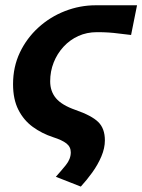

<svg xmlns="http://www.w3.org/2000/svg" viewBox="-20 -516 537 724"><path d="M284.7 187.6 190.6 150.6Q209.6 129.5 228.3 106.5Q246.9 83.5 246.9 58.5Q246.9 37.8 230.5 24.9Q214.2 12.1 180.2 1.3Q138.1 -12.5 103.8 -37.4Q69.4 -62.4 49.3 -102Q29.2 -141.6 29.2 -198.5Q29.2 -264 55 -318.1Q80.8 -372.2 124.9 -412.3Q169.1 -452.5 225.2 -474.3Q281.3 -496.1 341.1 -496.1H496.7L474.3 -384.1Q447.1 -386.9 427.7 -389.6Q408.3 -392.2 389.7 -393.4Q371.1 -394.7 345.7 -394.7Q307.3 -394.7 275.4 -380.2Q243.5 -365.7 219.5 -339.7Q195.6 -313.7 182.4 -280.3Q169.2 -247 169.2 -209.4Q169.2 -171.7 191.1 -145.6Q213 -119.5 264.5 -101.5Q325.2 -80.5 350.3 -56.1Q375.5 -31.6 375.5 13.3Q375.5 42.7 362.2 74Q348.9 105.3 328 134.3Q307.1 163.2 284.7 187.6Z"/></svg>

Font: Source Sans 3
Style: Italic
Weight: 200
Italic angle: -11°
Designer: Paul D. Hunt
Foundry: Adobe
Version: Version 3.046;hotconv 1.0.118;makeotfexe 2.5.65603